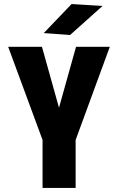

<svg xmlns="http://www.w3.org/2000/svg" viewBox="-20 -932 590 952"><path d="M191 0V-238L20.5 -700H188L272.5 -398L357 -700H524.5L355 -238V0ZM327.5 -758.5 197 -768 335 -912 488.5 -902.5Z"/></svg>

Font: Trispace SemiCondensed
Style: Bold
Weight: 700
Width: 4
Designer: Tyler Finck
Foundry: Etcetera Type Company
Version: Version 1.210; ttfautohint (v1.8.3)